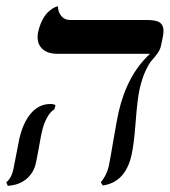

<svg xmlns="http://www.w3.org/2000/svg" viewBox="-41 -580 542 613"><path d="M404.8 -295.9Q397.5 -262.7 392.1 -190.4Q386.7 -118.2 378.9 -85Q359.4 2 287.1 12.2L280.8 2Q298.8 -19 306.2 -48.8Q310.1 -66.9 321.3 -133.8Q332.5 -199.7 337.9 -223.1Q365.2 -341.3 438 -408.2H143.1Q112.3 -408.2 95.7 -422.6Q79.1 -437 79.1 -460.9Q79.1 -473.1 81.1 -479Q85.9 -500 94.2 -515.9Q102.5 -531.7 110.8 -539.8Q119.1 -547.9 126.7 -552.7Q134.3 -557.6 139.2 -558.6L144 -560.1Q144 -542 154.5 -529.1Q165 -516.1 183.1 -516.1H429.2Q458 -516.1 469.5 -507.8Q481 -499.5 481 -481.9Q481 -471.2 478 -458L473.1 -434.1Q470.2 -421.4 461.7 -409.4Q453.1 -397.5 444.1 -387.7Q435.1 -377.9 423.8 -354Q412.6 -330.1 404.8 -295.9ZM92.8 -159.2Q90.3 -149.4 83 -108.4Q75.7 -67.4 73.2 -58.1Q66.4 -27.8 43 -8.3Q19.5 11.2 -16.1 13.2L-21 2Q-3.9 -11.7 2 -41L11.7 -90.8L21 -138.2Q33.2 -189.9 58.6 -219Q84 -248 120.1 -248Q130.9 -248 136.2 -244.1L132.8 -231Q119.6 -223.6 108.9 -203.9Q98.1 -184.1 92.8 -159.2Z"/></svg>

Font: Linux Libertine G
Style: Italic
Weight: 400
Italic angle: -12°
Designer: Philipp H. Poll
Foundry: Philipp H. Poll
Version: Version 5.1.3